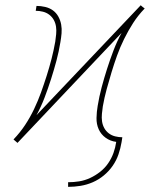

<svg xmlns="http://www.w3.org/2000/svg" viewBox="-20 -553 640 747"><path d="M245 174V156Q267 156 288.5 152.5Q310 149 330.5 139.5Q351 130 369.5 115.5Q388 101 401 82Q414 63 421.5 42Q429 21 432 0V-1Q409 -4 391 -17Q373 -30 364 -50Q355 -70 355.5 -94Q356 -118 360 -141Q366 -178 375.5 -213.5Q385 -249 396.5 -285Q408 -321 421.5 -356.5Q435 -392 453 -425L48 3L47 2Q47 2 47 2Q47 2 47 2L40 -4L33 -10V-11Q58 -37 77.5 -66.5Q97 -96 112.5 -128.5Q128 -161 139.5 -193Q151 -225 161.5 -258Q172 -291 180.5 -324Q189 -357 195 -391Q197 -405 198.5 -420Q200 -435 198 -449Q196 -463 189.5 -475Q183 -487 172 -495.5Q161 -504 147 -507.5Q133 -511 119 -511L122 -530Q139 -530 156 -526Q173 -522 186 -512.5Q199 -503 207 -488.5Q215 -474 218 -457.5Q221 -441 219.5 -423.5Q218 -406 215 -389Q209 -352 199.5 -316.5Q190 -281 178.5 -245Q167 -209 153.5 -173.5Q140 -138 122 -105L528 -533V-532Q528 -532 528 -532Q528 -532 528 -532L535 -526L543 -520L542 -519Q517 -493 498 -463.5Q479 -434 463 -401.5Q447 -369 435.5 -337Q424 -305 414 -272Q404 -239 395 -206Q386 -173 380 -139Q378 -125 376.5 -110Q375 -95 377 -81Q379 -67 385.5 -55Q392 -43 403 -34.5Q414 -26 428 -22.5Q442 -19 456 -19L453 0Q449 24 441 47.5Q433 71 418.5 92Q404 113 384 129.5Q364 146 341 156Q318 166 293.5 170Q269 174 245 174Z"/></svg>

Font: Iosevka Curly Slab ThExObl
Style: Regular
Weight: 100
Width: 7
Italic angle: -9°
Monospace: yes
Designer: Belleve Invis
Foundry: Belleve Invis
Version: Version 11.1.0; ttfautohint (v1.8.3)